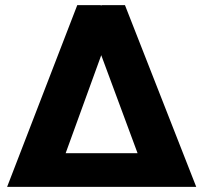

<svg xmlns="http://www.w3.org/2000/svg" viewBox="-20 -731 788 751"><path d="M373.5 -710.9 375.5 -709 377.4 -710.9H468.8L747.6 0H7.8L282.2 -710.9ZM236.8 -131.8H518.1L376 -515.1Z"/></svg>

Font: Roboto Black
Style: Regular
Weight: 900
Designer: Google
Version: Version 2.134; 2016